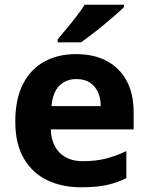

<svg xmlns="http://www.w3.org/2000/svg" viewBox="-20 -786 631 816"><path d="M303 -556Q379 -556 433.5 -527Q488 -498 518 -443Q548 -388 548 -308V-236H196Q198 -173 233.5 -137Q269 -101 332 -101Q385 -101 428 -111.5Q471 -122 517 -144V-29Q477 -9 432.5 0.5Q388 10 325 10Q243 10 180 -20.5Q117 -51 81 -113Q45 -175 45 -269Q45 -365 77.5 -428.5Q110 -492 168 -524Q226 -556 303 -556ZM304 -450Q261 -450 232.5 -422Q204 -394 199 -335H408Q408 -368 396.5 -394Q385 -420 362 -435Q339 -450 304 -450ZM507 -756Q493 -742 470 -722Q447 -702 420.5 -680Q394 -658 368.5 -638.5Q343 -619 324 -606H225V-619Q241 -638 262.5 -663.5Q284 -689 305 -716.5Q326 -744 340 -766H507Z"/></svg>

Font: Noto Sans Gurmukhi
Style: Regular
Weight: 400
Designer: Jelle Bosma - Monotype Design Team
Foundry: Monotype Imaging Inc.
Version: Version 2.003